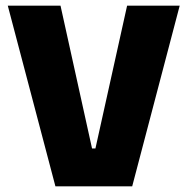

<svg xmlns="http://www.w3.org/2000/svg" viewBox="-20 -659 663 679"><path d="M176 0 7.5 -639H194L305.5 -134H317.5L429.5 -639H615.5L447.5 0Z"/></svg>

Font: Anek Bangla ExtraBold
Style: Regular
Weight: 800
Designer: Sulekha Rajkumar (Bangla), Yesha Goshar (Latin)
Foundry: Ek Type
Version: Version 1.003